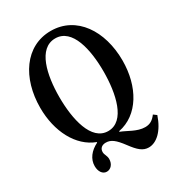

<svg xmlns="http://www.w3.org/2000/svg" viewBox="-221 -905 1121 1222"><g transform="rotate(-30 340.0 -294.5)"><path d="M203 183C233 183 255.5 155.5 255.5 120.5C255.5 94 241 82.5 241 61.5C241 35 259 19 288 19C325 19 352 39 397.5 100C439 156 468.5 183 511.5 183C568 183 626.5 132 660.5 31L637.5 14C613.5 46.5 589.5 59.5 556 59.5C496.5 59.5 442 18.5 398.5 3V-1.5C551.5 -31 642.5 -189.5 642.5 -381C642.5 -598.5 528.5 -772 340 -772C151.5 -772 38 -598.5 38 -381C38 -207 114 -60 241 -12.5V-8.5C186.5 18.5 152.5 61.5 152.5 113.5C152.5 153.5 172.5 183 203 183ZM340 -36.5C215.5 -36.5 177.5 -218 177.5 -379.5C177.5 -540.5 215 -716.5 341 -716.5C466 -716.5 503 -540.5 503 -381.5C503 -218 464.5 -36.5 340 -36.5Z"/></g></svg>

Font: Libre Caslon Condensed SemiBold
Style: Regular
Weight: 600
Designer: Pablo Impallari, Rodrigo Fuenzalida, Katja Schimmel, Ertekin Erdin
Foundry: Pablo Impallari, Rodrigo Fuenzalida
Version: Version 2.000;gftools[0.9.33]